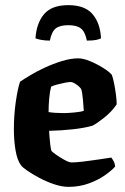

<svg xmlns="http://www.w3.org/2000/svg" viewBox="-20 -727 487 747"><path d="M247 0Q221 0 191 -10Q161 -20 133 -35Q105 -50 85.5 -63.5Q66 -77 61 -85Q47 -104 40.5 -142Q34 -180 34 -224Q34 -280 41.5 -331.5Q49 -383 58 -409Q71 -418 96.5 -433.5Q122 -449 154.5 -464Q187 -479 221 -489.5Q255 -500 285 -500Q304 -500 330.5 -489Q357 -478 381 -463Q405 -448 415 -436Q419 -426 423.5 -404.5Q428 -383 431 -359.5Q434 -336 434 -321Q415 -293 387 -270.5Q359 -248 340 -238Q309 -229 263.5 -224Q218 -219 171 -218Q173 -187 175.5 -165Q178 -143 181 -139Q183 -136 198.5 -125Q214 -114 231.5 -104.5Q249 -95 259 -95Q275 -95 304.5 -98.5Q334 -102 363.5 -106.5Q393 -111 413 -114Q417 -109 422 -100Q427 -91 428 -79Q416 -65 389.5 -46Q363 -27 326 -13.5Q289 0 247 0ZM227 -287Q245 -287 270.5 -289.5Q296 -292 306 -296Q305 -314 302.5 -341Q300 -368 296 -380Q291 -389 277 -398.5Q263 -408 255 -408Q247 -408 232 -405Q217 -402 202 -398Q187 -394 179 -390Q174 -372 171.5 -344.5Q169 -317 169 -291Q180 -289 196 -288Q212 -287 227 -287ZM246 -707Q310 -707 340 -672Q370 -637 373 -578Q368 -575 355.5 -572Q343 -569 318 -569Q311 -604 294.5 -616.5Q278 -629 246 -629Q213 -629 197 -616.5Q181 -604 174 -569Q155 -569 139.5 -572Q124 -575 118 -578Q122 -637 151.5 -672Q181 -707 246 -707Z"/></svg>

Font: Texturina 72pt ExtraBold
Style: Regular
Weight: 800
Designer: Guillermo Torres Carreño
Foundry: Omnibus-Type
Version: Version 1.002; ttfautohint (v1.8.3)